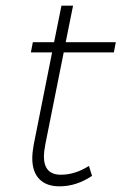

<svg xmlns="http://www.w3.org/2000/svg" viewBox="-20 -657 429 678"><path d="M140 -147Q135 -120 135 -105Q135 -40 195 -40Q245 -40 294 -71L305 -36Q250 1 190 1Q144 1 119 -24.5Q94 -50 94 -98Q94 -118 99 -146L164 -472H89L96 -508H171L197 -637H238L212 -508H389L382 -472H205Z"/></svg>

Font: TypoPRO Montserrat
Style: Italic
Weight: 275
Italic angle: -11.3°
Designer: Julieta Ulanovsky
Foundry: Julieta Ulanovsky
Version: Version 6.001